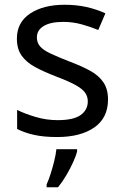

<svg xmlns="http://www.w3.org/2000/svg" viewBox="-20 -566 519 807"><path d="M434 -148Q434 -70 376 -30Q318 10 220 10Q164 10 123.5 1Q83 -8 52 -24V-104Q84 -88 129.5 -74.5Q175 -61 222 -61Q289 -61 319 -82.5Q349 -104 349 -140Q349 -160 338 -176Q327 -192 298.5 -208Q270 -224 217 -244Q165 -264 128 -284Q91 -304 71 -332Q51 -360 51 -404Q51 -472 106.5 -509Q162 -546 252 -546Q301 -546 343.5 -536.5Q386 -527 423 -510L393 -440Q359 -454 322 -464Q285 -474 246 -474Q192 -474 163.5 -456.5Q135 -439 135 -409Q135 -387 148 -371.5Q161 -356 191.5 -341.5Q222 -327 273 -307Q324 -288 360 -268Q396 -248 415 -219.5Q434 -191 434 -148ZM304 70Q300 88 287.5 115.5Q275 143 258.5 171Q242 199 224 221H176V209Q184 192 192.5 165.5Q201 139 208 110.5Q215 82 217 61H304Z"/></svg>

Font: Noto Sans Manichaean
Style: Regular
Weight: 400
Designer: Monotype Design Team
Foundry: Monotype Imaging Inc.
Version: Version 2.005; ttfautohint (v1.8.4.7-5d5b)